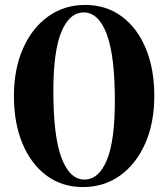

<svg xmlns="http://www.w3.org/2000/svg" viewBox="-20 -747 682 779"><path d="M325.5 -727Q410 -727 473.2 -680.8Q536.5 -634.5 571.2 -551.2Q606 -468 606 -358Q606 -248 569 -164.5Q532 -81 466.8 -34.5Q401.5 12 317 12Q232.5 12 169.5 -34.2Q106.5 -80.5 71.5 -163.8Q36.5 -247 36.5 -357Q36.5 -467 73.5 -550.5Q110.5 -634 175.8 -680.5Q241 -727 325.5 -727ZM322.5 -18.5Q380.5 -18.5 413.2 -96.8Q446 -175 446 -337.5Q446 -522 412.8 -609.2Q379.5 -696.5 320 -696.5Q262 -696.5 229.2 -618.2Q196.5 -540 196.5 -377.5Q196.5 -193 229.8 -105.8Q263 -18.5 322.5 -18.5Z"/></svg>

Font: Newsreader Display SemiBold
Style: Regular
Weight: 600
Designer: Hugues Gentile
Foundry: Production Type
Version: Version 1.001